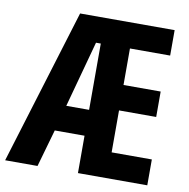

<svg xmlns="http://www.w3.org/2000/svg" viewBox="-84 -792 856 870"><g transform="rotate(10 344.0 -357.0)"><path d="M650 0H331V-172H194L145 0H-4L215 -714H650V-597H465V-429H636V-312H465V-119H650ZM226 -291H331V-596H309Z"/></g></svg>

Font: Noto Sans Lao UI ExtCond
Style: Bold
Weight: 700
Width: 2
Designer: Monotype Design Team
Foundry: Monotype Imaging Inc.
Version: Version 2.000; ttfautohint (v1.8.4.7-5d5b)